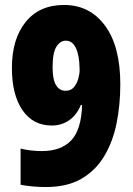

<svg xmlns="http://www.w3.org/2000/svg" viewBox="-20 -810 536 774"><path d="M165 -56Q113 -56 63 -65V-211Q83 -206 105 -203.5Q127 -201 149 -201Q226 -201 267 -244Q308 -287 311 -387H306Q289 -346 258.5 -325Q228 -304 189 -304Q113 -304 70.5 -366Q28 -428 28 -536Q28 -653 83.5 -721.5Q139 -790 238 -790Q342 -790 403.5 -706.5Q465 -623 465 -470Q465 -388 450 -313.5Q435 -239 400.5 -181Q366 -123 308.5 -89.5Q251 -56 165 -56ZM244 -444Q266 -444 278 -458.5Q290 -473 295.5 -492.5Q301 -512 301 -528Q301 -540 299.5 -559.5Q298 -579 292.5 -599Q287 -619 275.5 -632.5Q264 -646 245 -646Q223 -646 207.5 -622Q192 -598 192 -539Q192 -489 206 -466.5Q220 -444 244 -444Z"/></svg>

Font: Noto Sans Malayalam UI ExtraCondensed Black
Style: Regular
Weight: 900
Width: 2
Designer: Jelle Bosma - Monotype Design Team
Foundry: Monotype Imaging Inc.
Version: Version 2.104; ttfautohint (v1.8.4.7-5d5b)